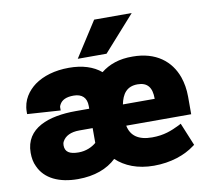

<svg xmlns="http://www.w3.org/2000/svg" viewBox="-83 -843 1036 946"><g transform="rotate(-10 435.5 -370.0)"><path d="M25 -158C25 -133 29 -109 39 -89C68 -23 139 10 233 10C316 10 381 -15 425 -57C469 -16 531 10 613 10C697 10 769 -15 818 -52L825 -57L778 -171L767 -165C726 -145 688 -129 628 -129C559 -129 522 -157 512 -208H837V-296C837 -333 831 -366 821 -395C791 -480 718 -538 602 -538C535 -539 483 -520 443 -488C404 -521 350 -538 283 -538C212 -538 153 -520 110 -489C74 -462 41 -420 41 -360V-349L207 -338V-352C207 -358 209 -363 212 -368C223 -388 245 -399 282 -399C324 -399 347 -377 347 -336V-322H279C145 -322 25 -282 25 -158ZM191 -166C191 -173 192 -179 196 -186C209 -210 237 -225 280 -225H347V-151C326 -133 295 -119 259 -119C213 -119 191 -133 191 -166ZM334 -574H478L635 -750H447ZM514 -314C524 -364 547 -399 602 -399C652 -399 673 -370 673 -316V-314Z"/></g></svg>

Font: Asimov Pro
Style: Ult
Weight: 900
Designer: Google
Version: Version 2.000980; 2014